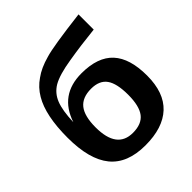

<svg xmlns="http://www.w3.org/2000/svg" viewBox="-200 -871 1019 1019"><g transform="rotate(-45 309.0 -361.5)"><path d="M435 -245Q435 -330 407.5 -368.5Q380 -407 318 -407Q252 -407 221 -368Q190 -329 190 -245Q190 -84 310 -84Q376 -84 405.5 -122.5Q435 -161 435 -245ZM340 -501Q462 -501 520 -438Q578 -375 578 -246Q578 -118 509.5 -54Q441 10 310 10Q175 10 110.5 -69Q46 -148 46 -311Q46 -478 98 -565Q125 -611 168 -640Q210 -671 276 -689Q334 -707 550 -733V-619Q444 -608 348 -592Q253 -577 208 -551Q166 -526 147.5 -479.5Q129 -433 126 -348Q177 -501 340 -501Z"/></g></svg>

Font: Libra Sans
Style: Bold
Weight: 700
Foundry: Context Ltd
Version: Version 1.000